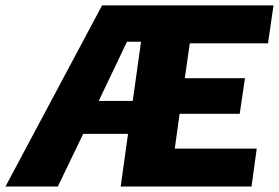

<svg xmlns="http://www.w3.org/2000/svg" viewBox="-63 -680 1017 700"><path d="M934.1 -660.2 914.1 -522H628.9L610.8 -395H830.1L811 -265.1H591.8L574.2 -138.2H873L854 0H377L403.8 -191.9H240.2L147.9 0H-43L309.1 -660.2ZM296.9 -312H420.9L451.2 -527.8H399.9Z"/></svg>

Font: Human Sans Black
Style: Italic
Weight: 800
Italic angle: -8°
Designer: Tim Radville
Foundry: Continuum
Version: Version 1.000;FEAKit 1.0